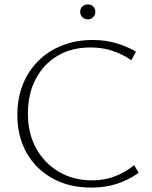

<svg xmlns="http://www.w3.org/2000/svg" viewBox="-20 -847 693 874"><path d="M395 7Q296 7 220 -34.5Q144 -76 101.5 -150.5Q59 -225 59 -324Q59 -400 84 -462.5Q109 -525 155 -570.5Q201 -616 264 -640.5Q327 -665 402 -665Q458 -665 507 -651Q556 -637 599 -612L578 -573Q536 -601 491 -616Q446 -631 392 -631Q306 -631 242 -593Q178 -555 142.5 -487Q107 -419 107 -330Q107 -239 145 -171Q183 -103 249 -64.5Q315 -26 399 -26Q456 -26 503.5 -44.5Q551 -63 591 -95L611 -60Q564 -27 511.5 -10Q459 7 395 7ZM380 -759Q365 -759 355 -769Q345 -779 345 -793Q345 -808 355 -817.5Q365 -827 380 -827Q395 -827 404.5 -817.5Q414 -808 414 -793Q414 -779 404.5 -769Q395 -759 380 -759Z"/></svg>

Font: Ysabeau ExtraLight
Style: Regular
Weight: 250
Designer: Christian Thalmann (Catharsis Fonts)
Version: Version 2.002